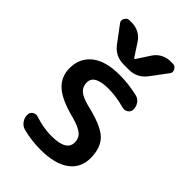

<svg xmlns="http://www.w3.org/2000/svg" viewBox="-227 -877 959 959"><g transform="rotate(45 252.5 -397.5)"><path d="M271.5 -467.8Q171.9 -467.8 171.9 -413.1Q171.9 -383.8 190.9 -366.2Q210 -348.6 257.8 -335.9Q372.1 -309.6 412.6 -271.5Q453.1 -233.4 453.1 -159.2Q453.1 -88.9 399.4 -50.3Q345.7 -11.7 247.1 -11.7Q180.7 -11.7 121.1 -27.3Q100.6 -33.2 88.4 -50.3Q76.2 -67.4 76.2 -88.9Q76.2 -105.5 89.8 -114.7Q103.5 -124 120.1 -118.2Q178.7 -98.6 237.3 -98.6Q341.8 -98.6 341.8 -158.2Q341.8 -188.5 320.8 -206.5Q299.8 -224.6 246.1 -239.3Q145.5 -264.6 103 -303.7Q60.5 -342.8 60.5 -402.3Q60.5 -473.6 111.8 -514.6Q163.1 -555.7 261.7 -555.7Q324.2 -555.7 387.7 -541Q408.2 -537.1 420.4 -520.5Q432.6 -503.9 432.6 -482.4Q432.6 -465.8 418.9 -456.1Q409.2 -449.2 398.4 -449.2Q393.6 -449.2 388.7 -450.2Q326.2 -467.8 271.5 -467.8ZM252.9 -667Q253.9 -665 256.8 -665Q259.8 -665 260.7 -667L304.7 -734.4Q319.3 -757.8 342.8 -770.5Q366.2 -783.2 393.6 -783.2H409.2Q426.8 -783.2 434.6 -767.6Q438.5 -760.7 438.5 -753.9Q438.5 -745.1 431.6 -737.3L368.2 -652.3Q333 -606.4 275.4 -606.4H238.3Q180.7 -606.4 145.5 -652.3L82 -737.3Q75.2 -745.1 75.2 -753.9Q75.2 -760.7 79.1 -767.6Q86.9 -783.2 104.5 -783.2H120.1Q147.5 -783.2 170.9 -770.5Q194.3 -757.8 209 -734.4Z"/></g></svg>

Font: Gen Jyuu Gothic P Medium
Style: Regular
Weight: 500
Designer: [Source Han Sans]
Ryoko NISHIZUKA  (kana & ideographs); Paul D. Hunt (Latin, Greek & Cyrillic); Wenlong ZHANG  (bopomofo
Version: Version 1.002.20150607